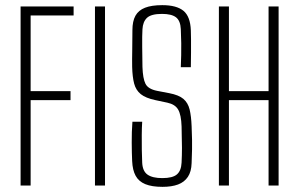

<svg xmlns="http://www.w3.org/2000/svg" viewBox="-20 -721 1162 746"><path d="M60 0V-696H266V-661H99V-367H254V-332H99V0Z M349 0V-696H388V0Z M611.5 5Q570 5 544.5 -5.5Q519 -16 507 -38Q495 -60 493.5 -95Q492 -126 491.8 -167.5Q491.5 -209 494.5 -248H532.5Q531 -226 530.8 -197Q530.5 -168 531 -139.2Q531.5 -110.5 532.5 -89Q534 -56 553.2 -42.5Q572.5 -29 610.5 -29Q650.5 -29 667.2 -43.2Q684 -57.5 685.5 -89Q687 -117.5 687 -146.5Q687 -175.5 685.5 -230Q684 -275 672.2 -295.2Q660.5 -315.5 630.5 -322L583.5 -332Q546 -340 527 -355.2Q508 -370.5 501.2 -396.2Q494.5 -422 493.5 -461Q493 -489 493.8 -528.5Q494.5 -568 494.5 -604Q494.5 -638.5 506.2 -659.8Q518 -681 543.5 -691Q569 -701 610.5 -701Q666 -701 692.8 -679Q719.5 -657 721.5 -603Q722 -591.5 722.2 -568.2Q722.5 -545 722.2 -516.2Q722 -487.5 721.5 -460H682.5Q683.5 -484.5 684 -506.8Q684.5 -529 684.2 -553.2Q684 -577.5 682.5 -608Q681 -640.5 663.8 -653.8Q646.5 -667 609.5 -667Q567.5 -667 551.2 -651.8Q535 -636.5 533.5 -607Q532 -582.5 532.5 -540.2Q533 -498 533.5 -461Q535 -416 545.2 -395.5Q555.5 -375 590.5 -368L637.5 -359Q674.5 -352 692.5 -336.8Q710.5 -321.5 716.8 -295.5Q723 -269.5 724.5 -231Q726 -196.5 726.2 -177.8Q726.5 -159 726.2 -140.2Q726 -121.5 724.5 -87Q723.5 -54 710 -33.8Q696.5 -13.5 671.8 -4.2Q647 5 611.5 5Z M830.5 0V-696H869.5V-367H1023.5V-696H1062.5V0H1023.5V-332H869.5V0Z"/></svg>

Font: Big Shoulders Text SC Thin
Style: Regular
Weight: 100
Designer: Patric King
Foundry: XO Type Co
Version: Version 2.002